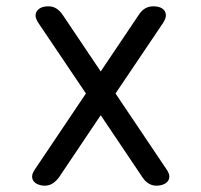

<svg xmlns="http://www.w3.org/2000/svg" viewBox="-20 -580 640 610"><path d="M498 -507 347 -283 509 -42Q518 -29 518 -19.5Q518 -10 512.5 -3.5Q507 3 497.5 6.5Q488 10 478 10Q464 10 453 3.5Q442 -3 433 -16L300 -214L167 -16Q158 -4 147 3Q136 10 121 10Q112 10 102.5 6.5Q93 3 87.5 -3.5Q82 -10 82 -19.5Q82 -29 91 -42L253 -283L102 -507Q93 -521 93 -530.5Q93 -540 99 -547Q105 -554 114 -557Q123 -560 133 -560Q148 -560 159 -553Q170 -546 179 -533L300 -353L421 -533Q430 -547 441.5 -553.5Q453 -560 468 -560Q478 -560 487 -557Q496 -554 501.5 -547.5Q507 -541 507 -531Q507 -521 498 -507Z"/></svg>

Font: Maple Mono NL Light
Style: Regular
Weight: 300
Monospace: yes
Designer: subframe7536
Version: Version 7.000